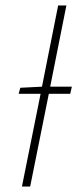

<svg xmlns="http://www.w3.org/2000/svg" viewBox="-20 -680 292 700"><path d="M48 -338 54 -360 133 -364 192 -660H222L163 -364H242L236 -338H158L90 0H60L128 -338Z"/></svg>

Font: Source Sans 3 ExtraLight ExtraLight
Style: Italic
Weight: 250
Italic angle: -11°
Version: Version 3.052;hotconv 1.1.0;makeotfexe 2.6.0